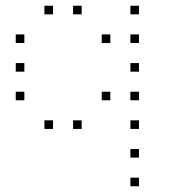

<svg xmlns="http://www.w3.org/2000/svg" viewBox="-20 -485 640 670"><path d="M136 -465Q135 -465 135 -465Q135 -465 135 -464V-436Q135 -435 135 -435Q135 -435 136 -435H164Q165 -435 165 -435Q165 -435 165 -436V-464Q165 -465 165 -465Q165 -465 164 -465ZM236 -465Q235 -465 235 -465Q235 -465 235 -464V-436Q235 -435 235 -435Q235 -435 236 -435H264Q265 -435 265 -435Q265 -435 265 -436V-464Q265 -465 265 -465Q265 -465 264 -465ZM436 -465Q435 -465 435 -465Q435 -465 435 -464V-436Q435 -435 435 -435Q435 -435 436 -435H464Q465 -435 465 -435Q465 -435 465 -436V-464Q465 -465 465 -465Q465 -465 464 -465ZM36 -365Q35 -365 35 -365Q35 -365 35 -364V-336Q35 -335 35 -335Q35 -335 36 -335H64Q65 -335 65 -335Q65 -335 65 -336V-364Q65 -365 65 -365Q65 -365 64 -365ZM336 -365Q335 -365 335 -365Q335 -365 335 -364V-336Q335 -335 335 -335Q335 -335 336 -335H364Q365 -335 365 -335Q365 -335 365 -336V-364Q365 -365 365 -365Q365 -365 364 -365ZM436 -365Q435 -365 435 -365Q435 -365 435 -364V-336Q435 -335 435 -335Q435 -335 436 -335H464Q465 -335 465 -335Q465 -335 465 -336V-364Q465 -365 465 -365Q465 -365 464 -365ZM36 -265Q35 -265 35 -265Q35 -265 35 -264V-236Q35 -235 35 -235Q35 -235 36 -235H64Q65 -235 65 -235Q65 -235 65 -236V-264Q65 -265 65 -265Q65 -265 64 -265ZM436 -265Q435 -265 435 -265Q435 -265 435 -264V-236Q435 -235 435 -235Q435 -235 436 -235H464Q465 -235 465 -235Q465 -235 465 -236V-264Q465 -265 465 -265Q465 -265 464 -265ZM36 -165Q35 -165 35 -165Q35 -165 35 -164V-136Q35 -135 35 -135Q35 -135 36 -135H64Q65 -135 65 -135Q65 -135 65 -136V-164Q65 -165 65 -165Q65 -165 64 -165ZM336 -165Q335 -165 335 -165Q335 -165 335 -164V-136Q335 -135 335 -135Q335 -135 336 -135H364Q365 -135 365 -135Q365 -135 365 -136V-164Q365 -165 365 -165Q365 -165 364 -165ZM436 -165Q435 -165 435 -165Q435 -165 435 -164V-136Q435 -135 435 -135Q435 -135 436 -135H464Q465 -135 465 -135Q465 -135 465 -136V-164Q465 -165 465 -165Q465 -165 464 -165ZM136 -65Q135 -65 135 -65Q135 -65 135 -64V-36Q135 -35 135 -35Q135 -35 136 -35H164Q165 -35 165 -35Q165 -35 165 -36V-64Q165 -65 165 -65Q165 -65 164 -65ZM236 -65Q235 -65 235 -65Q235 -65 235 -64V-36Q235 -35 235 -35Q235 -35 236 -35H264Q265 -35 265 -35Q265 -35 265 -36V-64Q265 -65 265 -65Q265 -65 264 -65ZM436 -65Q435 -65 435 -65Q435 -65 435 -64V-36Q435 -35 435 -35Q435 -35 436 -35H464Q465 -35 465 -35Q465 -35 465 -36V-64Q465 -65 465 -65Q465 -65 464 -65ZM436 35Q435 35 435 35Q435 35 435 36V64Q435 65 435 65Q435 65 436 65H464Q465 65 465 65Q465 65 465 64V36Q465 35 465 35Q465 35 464 35ZM436 135Q435 135 435 135Q435 135 435 136V164Q435 165 435 165Q435 165 436 165H464Q465 165 465 165Q465 165 465 164V136Q465 135 465 135Q465 135 464 135Z"/></svg>

Font: Doto Black Thin
Style: Regular
Weight: 250
Monospace: yes
Version: Version 1.000